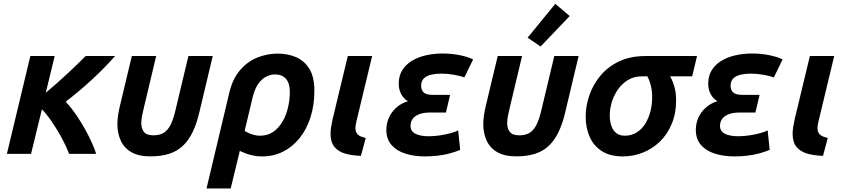

<svg xmlns="http://www.w3.org/2000/svg" viewBox="-20 -824 4532 1028"><path d="M16.8 0 142.5 -524H272.8L225.2 -327.5Q254.2 -351.5 284.6 -378.5Q315 -405.5 343.2 -431.9Q371.5 -458.2 396.2 -482.1Q421 -506 438.5 -524H596.2Q570.5 -494.8 540.1 -463.6Q509.8 -432.5 475.8 -401Q441.8 -369.5 405.8 -339Q369.8 -308.5 331.8 -279.5Q363.8 -245.5 395.8 -197.1Q427.8 -148.8 454.1 -96.9Q480.5 -45 495 0H350.2Q334.5 -41 310.8 -85Q287 -129 259.6 -169.4Q232.2 -209.8 204.5 -239L146.2 0Z M784.2 13.2Q722 13.2 683.1 -9.5Q644.2 -32.2 626.4 -71.5Q608.5 -110.8 608.5 -159.8Q608.5 -181 611.8 -203.6Q615 -226.2 620.5 -250.5L685.8 -524H816.2L750.8 -249.5Q745.2 -226.8 740.9 -205.1Q736.5 -183.5 736.5 -165Q736.5 -136.2 750.5 -117.9Q764.5 -99.5 802.5 -99.5Q836.2 -99.5 858.4 -114Q880.5 -128.5 895.1 -159.4Q909.8 -190.2 921 -240.2L988.8 -524H1119L1047.8 -225Q1033.8 -164 1012.5 -119.1Q991.2 -74.2 960.8 -44.8Q930.2 -15.2 887.1 -1Q844 13.2 784.2 13.2Z M1085.8 185 1206.5 -322.5Q1224 -400 1264.2 -447.2Q1304.5 -494.5 1357.6 -515.8Q1410.8 -537 1466.5 -537Q1522 -537 1566.5 -517.4Q1611 -497.8 1637.1 -454.4Q1663.2 -411 1663.2 -338Q1663.2 -260.5 1642.4 -195.8Q1621.5 -131 1584 -84.4Q1546.5 -37.8 1495.5 -12.1Q1444.5 13.5 1383.2 13.5Q1353.2 13.5 1323.6 6Q1294 -1.5 1264 -16L1215.2 185ZM1373 -97.5Q1412.2 -97.5 1441.6 -117.2Q1471 -137 1491.2 -170.6Q1511.5 -204.2 1521.6 -246.4Q1531.8 -288.5 1531.8 -332.5Q1531.8 -379.2 1510.6 -402.4Q1489.5 -425.5 1453.5 -425.5Q1412 -425.5 1379.6 -395Q1347.2 -364.5 1332 -300L1289.8 -123Q1311.2 -110 1331.6 -103.8Q1352 -97.5 1373 -97.5Z M1912.5 10.5Q1862.5 8.8 1826.1 -2.2Q1789.8 -13.2 1769.8 -38.4Q1749.8 -63.5 1749.8 -108Q1749.8 -125 1753 -144.8Q1756.2 -164.5 1761 -186.2L1842.2 -524H1972.5L1890.2 -181.8Q1887 -168.8 1885 -158.1Q1883 -147.5 1883 -137.2Q1883 -117.2 1895 -104.6Q1907 -92 1938.2 -85.5Z M2256.2 13.5Q2197.5 13.5 2150.5 -1.4Q2103.5 -16.2 2076 -48Q2048.5 -79.8 2048.5 -128.8Q2048.5 -162.2 2061.6 -192.6Q2074.8 -223 2100.9 -246.9Q2127 -270.8 2164.2 -282.2Q2140.8 -295.8 2127.8 -320.5Q2114.8 -345.2 2114.8 -375.8Q2114.8 -416.8 2133.1 -447.1Q2151.5 -477.5 2184.1 -497.6Q2216.8 -517.8 2259.4 -527.6Q2302 -537.5 2349.8 -537.5Q2396.2 -537.5 2439.2 -529.1Q2482.2 -520.8 2513.2 -506L2466.5 -409.8Q2444 -417.8 2409.8 -423.8Q2375.5 -429.8 2341.8 -429.8Q2313.2 -429.8 2288.6 -424.1Q2264 -418.5 2249.4 -404.4Q2234.8 -390.2 2234.8 -364.8Q2234.8 -342 2248.5 -329.1Q2262.2 -316.2 2296.5 -316.2H2390L2367.5 -221.5H2284Q2246 -221.5 2222.4 -211.6Q2198.8 -201.8 2188.4 -185.9Q2178 -170 2178 -151Q2178 -120.8 2204.8 -107.6Q2231.5 -94.5 2274.5 -94.5Q2306.2 -94.5 2338.6 -99.6Q2371 -104.8 2396.9 -112.2Q2422.8 -119.8 2433.2 -126L2443.8 -21.5Q2418.5 -10.8 2387.6 -2.5Q2356.8 5.8 2323.2 9.6Q2289.8 13.5 2256.2 13.5Z M2743.2 13.2Q2681 13.2 2642.1 -9.5Q2603.2 -32.2 2585.4 -71.5Q2567.5 -110.8 2567.5 -159.8Q2567.5 -181 2570.8 -203.6Q2574 -226.2 2579.5 -250.5L2644.8 -524H2775.2L2709.8 -249.5Q2704.2 -226.8 2699.9 -205.1Q2695.5 -183.5 2695.5 -165Q2695.5 -136.2 2709.5 -117.9Q2723.5 -99.5 2761.5 -99.5Q2795.2 -99.5 2817.4 -114Q2839.5 -128.5 2854.1 -159.4Q2868.8 -190.2 2880 -240.2L2947.8 -524H3078L3006.8 -225Q2992.8 -164 2971.5 -119.1Q2950.2 -74.2 2919.8 -44.8Q2889.2 -15.2 2846.1 -1Q2803 13.2 2743.2 13.2ZM2874.5 -575 2804.8 -622.2 2953.2 -803.5 3030.2 -738.2Z M3315.2 13.5Q3246.5 13.5 3202.2 -15Q3158 -43.5 3136.9 -92Q3115.8 -140.5 3115.8 -199.8Q3115.8 -255.8 3135.2 -313.1Q3154.8 -370.5 3194.4 -418.4Q3234 -466.2 3294.4 -495.1Q3354.8 -524 3437.2 -524H3712L3686 -415.2H3568.2Q3585.2 -383.2 3592.6 -352.6Q3600 -322 3600 -288Q3600 -215.8 3576 -159.2Q3552 -102.8 3511.8 -64.5Q3471.5 -26.2 3420.6 -6.4Q3369.8 13.5 3315.2 13.5ZM3325 -97.5Q3361.8 -97.5 3389.4 -115.1Q3417 -132.8 3435.1 -162Q3453.2 -191.2 3462.5 -227.9Q3471.8 -264.5 3471.8 -302.8Q3471.8 -334.5 3465.4 -362.9Q3459 -391.2 3446 -415.2H3416.5Q3374.8 -415.2 3342.8 -395.9Q3310.8 -376.5 3288.9 -345.4Q3267 -314.2 3255.9 -277.9Q3244.8 -241.5 3244.8 -206.5Q3244.8 -176.8 3252.8 -151.8Q3260.8 -126.8 3278.8 -112.1Q3296.8 -97.5 3325 -97.5Z M3913.2 13.5Q3854.5 13.5 3807.5 -1.4Q3760.5 -16.2 3733 -48Q3705.5 -79.8 3705.5 -128.8Q3705.5 -162.2 3718.6 -192.6Q3731.8 -223 3757.9 -246.9Q3784 -270.8 3821.2 -282.2Q3797.8 -295.8 3784.8 -320.5Q3771.8 -345.2 3771.8 -375.8Q3771.8 -416.8 3790.1 -447.1Q3808.5 -477.5 3841.1 -497.6Q3873.8 -517.8 3916.4 -527.6Q3959 -537.5 4006.8 -537.5Q4053.2 -537.5 4096.2 -529.1Q4139.2 -520.8 4170.2 -506L4123.5 -409.8Q4101 -417.8 4066.8 -423.8Q4032.5 -429.8 3998.8 -429.8Q3970.2 -429.8 3945.6 -424.1Q3921 -418.5 3906.4 -404.4Q3891.8 -390.2 3891.8 -364.8Q3891.8 -342 3905.5 -329.1Q3919.2 -316.2 3953.5 -316.2H4047L4024.5 -221.5H3941Q3903 -221.5 3879.4 -211.6Q3855.8 -201.8 3845.4 -185.9Q3835 -170 3835 -151Q3835 -120.8 3861.8 -107.6Q3888.5 -94.5 3931.5 -94.5Q3963.2 -94.5 3995.6 -99.6Q4028 -104.8 4053.9 -112.2Q4079.8 -119.8 4090.2 -126L4100.8 -21.5Q4075.5 -10.8 4044.6 -2.5Q4013.8 5.8 3980.2 9.6Q3946.8 13.5 3913.2 13.5Z M4386.5 10.5Q4336.5 8.8 4300.1 -2.2Q4263.8 -13.2 4243.8 -38.4Q4223.8 -63.5 4223.8 -108Q4223.8 -125 4227 -144.8Q4230.2 -164.5 4235 -186.2L4316.2 -524H4446.5L4364.2 -181.8Q4361 -168.8 4359 -158.1Q4357 -147.5 4357 -137.2Q4357 -117.2 4369 -104.6Q4381 -92 4412.2 -85.5Z"/></svg>

Font: Ubuntu Sans
Style: Italic
Weight: 400
Italic angle: -13.5°
Designer: Dalton Maag Ltd
Foundry: Dalton Maag Ltd
Version: Version 1.006